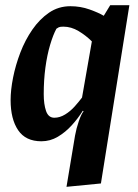

<svg xmlns="http://www.w3.org/2000/svg" viewBox="-20 -537 533 742"><path d="M237 185 270 -13Q275 -41 284.5 -68.5Q294 -96 303 -107L300 -109Q282 -80 257.5 -53Q233 -26 203.5 -8.5Q174 9 140 9Q79 9 50 -34Q21 -77 21 -150Q21 -189 30.5 -237Q40 -285 58.5 -333.5Q77 -382 105 -422.5Q133 -463 169.5 -488Q206 -513 252 -513Q291 -513 326 -500.5Q361 -488 381 -476L406 -517H480L370 172ZM190 -82Q211 -82 231.5 -94.5Q252 -107 268.5 -125.5Q285 -144 297 -160L335 -377Q312 -400 283.5 -417Q255 -434 225 -434Q212 -434 207 -431.5Q202 -429 198 -426Q185 -402 173.5 -363Q162 -324 155.5 -276Q149 -228 149 -173Q149 -134 158 -108Q167 -82 190 -82Z"/></svg>

Font: Faustina
Style: Bold Italic
Weight: 700
Italic angle: -8°
Designer: Alfonso Garcia
Foundry: http://www.omnibus-type.com
Version: Version 1.200